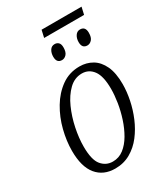

<svg xmlns="http://www.w3.org/2000/svg" viewBox="-201 -902 877 1003"><g transform="rotate(-30 237.5 -400.5)"><path d="M209 -767 219 -811H460L450 -767ZM233 -620Q201 -620 201 -658Q201 -680 211 -696Q221 -712 240 -712Q254 -712 263 -703Q272 -694 272 -674Q272 -646 260 -633Q248 -620 233 -620ZM386 -620Q354 -620 354 -658Q354 -680 364.5 -696Q375 -712 393 -712Q425 -712 425 -674Q425 -646 413 -633Q401 -620 386 -620ZM191 10Q120 10 80 -38.5Q40 -87 40 -183Q40 -242 56 -305.5Q72 -369 104.5 -423.5Q137 -478 184.5 -512Q232 -546 294 -546Q336 -546 370 -526Q404 -506 424 -463.5Q444 -421 444 -353Q444 -309 434 -259.5Q424 -210 404 -162.5Q384 -115 354 -76Q324 -37 283 -13.5Q242 10 191 10ZM198 -28Q235 -28 264 -50.5Q293 -73 314.5 -110Q336 -147 350.5 -191.5Q365 -236 372 -280.5Q379 -325 379 -362Q379 -439 353.5 -473.5Q328 -508 286 -508Q242 -508 208 -475Q174 -442 151 -390.5Q128 -339 116 -281Q104 -223 104 -172Q104 -92 130.5 -60Q157 -28 198 -28Z"/></g></svg>

Font: Noto Serif Condensed Light
Style: Italic
Weight: 300
Width: 3
Italic angle: -12°
Designer: Monotype Design Team
Foundry: Monotype Imaging Inc.
Version: Version 2.014; ttfautohint (v1.8.4.7-5d5b)